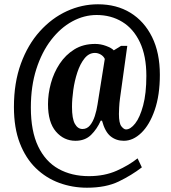

<svg xmlns="http://www.w3.org/2000/svg" viewBox="-20 -734 799 896"><path d="M386 142Q318 142 256.5 119.5Q195 97 147.5 51Q100 5 72.5 -66Q45 -137 45 -235Q45 -348 77.5 -437Q110 -526 166 -588Q222 -650 292 -682Q362 -714 437 -714Q524 -714 588.5 -674.5Q653 -635 689.5 -561.5Q726 -488 726 -385Q726 -290 702 -220.5Q678 -151 639.5 -114Q601 -77 558 -77Q522 -77 496 -98Q470 -119 456 -171H450Q433 -132 405 -104.5Q377 -77 332 -77Q278 -77 241 -120Q204 -163 204 -248Q204 -296 217.5 -345.5Q231 -395 258.5 -436.5Q286 -478 327 -503.5Q368 -529 424 -529Q450 -529 475.5 -519.5Q501 -510 511 -499L545 -520H574L540 -275Q537 -253 536 -232Q535 -211 535 -202Q535 -159 546.5 -144.5Q558 -130 568 -130Q589 -130 611 -158Q633 -186 648 -242Q663 -298 663 -380Q663 -473 633 -536.5Q603 -600 550.5 -632Q498 -664 431 -664Q372 -664 317 -634Q262 -604 218.5 -547.5Q175 -491 149.5 -411.5Q124 -332 124 -232Q124 -122 158 -51Q192 20 253 54Q314 88 395 88Q468 88 525 62.5Q582 37 622 5L642 47Q594 84 534 113Q474 142 386 142ZM365 -132Q386 -132 400 -149Q414 -166 422.5 -192.5Q431 -219 435 -246L469 -459Q463 -472 450 -479.5Q437 -487 423 -487Q395 -487 374.5 -461.5Q354 -436 341 -396.5Q328 -357 322 -314Q316 -271 316 -235Q316 -180 329.5 -156Q343 -132 365 -132Z"/></svg>

Font: Noto Serif Tamil ExtraCondensed ExtraBold
Style: Italic
Weight: 800
Width: 2
Italic angle: -12°
Designer: Indian Type Foundry, Tom Grace, and the Monotype Design Team
Foundry: Monotype Imaging Inc.
Version: Version 2.003; ttfautohint (v1.8.4.7-5d5b)